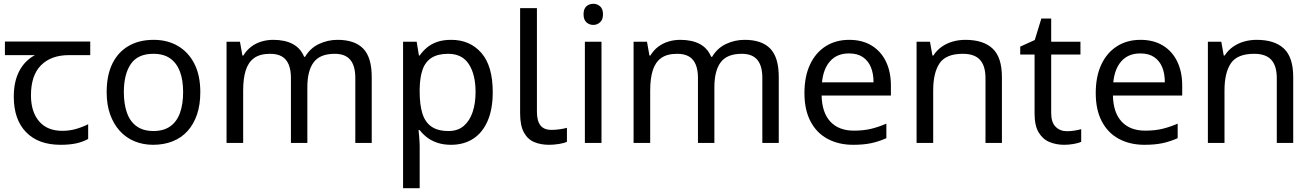

<svg xmlns="http://www.w3.org/2000/svg" viewBox="-20 -757 6951 1017"><path d="M301 10Q183 10 118 -57Q53 -124 53 -245Q53 -325 82 -380.5Q111 -436 165 -465H6V-537H458V-465H345Q251 -465 197.5 -411.5Q144 -358 144 -252Q144 -165 187 -114.5Q230 -64 310 -64Q347 -64 381 -73.5Q415 -83 447 -99V-21Q418 -5 383 2.5Q348 10 301 10Z M1041 -269Q1041 -202 1023.5 -150.5Q1006 -99 973.5 -63Q941 -27 894.5 -8.5Q848 10 791 10Q738 10 693 -8.5Q648 -27 615 -63Q582 -99 563.5 -150.5Q545 -202 545 -269Q545 -358 575 -419.5Q605 -481 661 -513.5Q717 -546 794 -546Q867 -546 922.5 -513.5Q978 -481 1009.5 -419.5Q1041 -358 1041 -269ZM636 -269Q636 -206 652.5 -159.5Q669 -113 704 -88Q739 -63 793 -63Q847 -63 882 -88Q917 -113 933.5 -159.5Q950 -206 950 -269Q950 -333 933 -378Q916 -423 881.5 -447.5Q847 -472 792 -472Q710 -472 673 -418Q636 -364 636 -269Z M1768 -546Q1859 -546 1904 -499.5Q1949 -453 1949 -349V0H1862V-345Q1862 -408 1835.5 -440Q1809 -472 1753 -472Q1675 -472 1641.5 -427Q1608 -382 1608 -296V0H1521V-345Q1521 -387 1509 -415.5Q1497 -444 1473 -458Q1449 -472 1411 -472Q1357 -472 1326 -449.5Q1295 -427 1281.5 -384Q1268 -341 1268 -278V0H1180V-536H1251L1264 -463H1269Q1286 -491 1310.5 -509.5Q1335 -528 1365 -537Q1395 -546 1427 -546Q1489 -546 1530.5 -524Q1572 -502 1591 -456H1596Q1623 -502 1669.5 -524Q1716 -546 1768 -546Z M2370 -546Q2469 -546 2529.5 -477Q2590 -408 2590 -269Q2590 -178 2562.5 -115.5Q2535 -53 2485.5 -21.5Q2436 10 2369 10Q2328 10 2296 -1Q2264 -12 2241.5 -29.5Q2219 -47 2203 -68H2197Q2199 -51 2201 -25Q2203 1 2203 20V240H2115V-536H2187L2199 -463H2203Q2219 -486 2241.5 -505Q2264 -524 2295.5 -535Q2327 -546 2370 -546ZM2354 -472Q2300 -472 2267 -451.5Q2234 -431 2219 -390Q2204 -349 2203 -286V-269Q2203 -203 2217 -157Q2231 -111 2264.5 -87Q2298 -63 2356 -63Q2405 -63 2436.5 -90Q2468 -117 2483.5 -163.5Q2499 -210 2499 -270Q2499 -362 2463.5 -417Q2428 -472 2354 -472Z M2888 10Q2844 10 2809.5 -4.5Q2775 -19 2755 -55.5Q2735 -92 2735 -157V-714H2824V-165Q2824 -117 2842.5 -93Q2861 -69 2901 -69Q2923 -69 2946.5 -72.5Q2970 -76 2983 -80V-6Q2969 1 2941.5 5.5Q2914 10 2888 10Z M3166 -536V0H3078V-536ZM3123 -737Q3143 -737 3158.5 -723.5Q3174 -710 3174 -681Q3174 -653 3158.5 -639Q3143 -625 3123 -625Q3101 -625 3086 -639Q3071 -653 3071 -681Q3071 -710 3086 -723.5Q3101 -737 3123 -737Z M3924 -546Q4015 -546 4060 -499.5Q4105 -453 4105 -349V0H4018V-345Q4018 -408 3991.5 -440Q3965 -472 3909 -472Q3831 -472 3797.5 -427Q3764 -382 3764 -296V0H3677V-345Q3677 -387 3665 -415.5Q3653 -444 3629 -458Q3605 -472 3567 -472Q3513 -472 3482 -449.5Q3451 -427 3437.5 -384Q3424 -341 3424 -278V0H3336V-536H3407L3420 -463H3425Q3442 -491 3466.5 -509.5Q3491 -528 3521 -537Q3551 -546 3583 -546Q3645 -546 3686.5 -524Q3728 -502 3747 -456H3752Q3779 -502 3825.5 -524Q3872 -546 3924 -546Z M4478 -546Q4547 -546 4596.5 -516Q4646 -486 4672.5 -431.5Q4699 -377 4699 -304V-251H4332Q4334 -160 4378.5 -112.5Q4423 -65 4503 -65Q4554 -65 4593.5 -74.5Q4633 -84 4675 -102V-25Q4634 -7 4594 1.5Q4554 10 4499 10Q4423 10 4364.5 -21Q4306 -52 4273.5 -113.5Q4241 -175 4241 -264Q4241 -352 4270.5 -415Q4300 -478 4353.5 -512Q4407 -546 4478 -546ZM4477 -474Q4414 -474 4377.5 -433.5Q4341 -393 4334 -321H4607Q4607 -367 4593 -401Q4579 -435 4550.5 -454.5Q4522 -474 4477 -474Z M5093 -546Q5189 -546 5238 -499.5Q5287 -453 5287 -349V0H5200V-343Q5200 -408 5171 -440Q5142 -472 5080 -472Q4991 -472 4957 -422Q4923 -372 4923 -278V0H4835V-536H4906L4919 -463H4924Q4942 -491 4968.5 -509.5Q4995 -528 5027 -537Q5059 -546 5093 -546Z M5632 -62Q5652 -62 5673 -65.5Q5694 -69 5707 -73V-6Q5693 1 5667 5.5Q5641 10 5617 10Q5575 10 5539.5 -4.5Q5504 -19 5482 -55Q5460 -91 5460 -156V-468H5384V-510L5461 -545L5496 -659H5548V-536H5703V-468H5548V-158Q5548 -109 5571.5 -85.5Q5595 -62 5632 -62Z M6021 -546Q6090 -546 6139.5 -516Q6189 -486 6215.5 -431.5Q6242 -377 6242 -304V-251H5875Q5877 -160 5921.5 -112.5Q5966 -65 6046 -65Q6097 -65 6136.5 -74.5Q6176 -84 6218 -102V-25Q6177 -7 6137 1.5Q6097 10 6042 10Q5966 10 5907.5 -21Q5849 -52 5816.5 -113.5Q5784 -175 5784 -264Q5784 -352 5813.5 -415Q5843 -478 5896.5 -512Q5950 -546 6021 -546ZM6020 -474Q5957 -474 5920.5 -433.5Q5884 -393 5877 -321H6150Q6150 -367 6136 -401Q6122 -435 6093.5 -454.5Q6065 -474 6020 -474Z M6636 -546Q6732 -546 6781 -499.5Q6830 -453 6830 -349V0H6743V-343Q6743 -408 6714 -440Q6685 -472 6623 -472Q6534 -472 6500 -422Q6466 -372 6466 -278V0H6378V-536H6449L6462 -463H6467Q6485 -491 6511.5 -509.5Q6538 -528 6570 -537Q6602 -546 6636 -546Z"/></svg>

Font: ltelugu85
Style: Book
Weight: 400
Designer: Jelle Bosma - Monotype Design Team
Foundry: Monotype Imaging Inc.
Version: Version 2.003